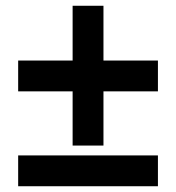

<svg xmlns="http://www.w3.org/2000/svg" viewBox="-20 -646 611 666"><path d="M231.9 -141.1H338.9V-329.1H527.8V-436H338.9V-626H231.9V-436H43V-329.1H231.9ZM527.8 0V-106.9H43V0Z"/></svg>

Font: Samim
Style: Bold
Weight: 700
Foundry: DejaVu fonts team - Redesigned by Saber Rastikerdar
Version: Version 4.0.5